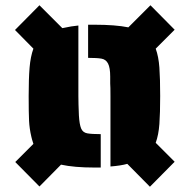

<svg xmlns="http://www.w3.org/2000/svg" viewBox="-20 -709 721 730"><path d="M312 -202Q329 -199 363 -199V-72H339Q262 -72 212 -83L130 0L38 -93L107 -162Q101 -180 99 -190Q92 -220 90.5 -249.5Q89 -279 89 -344Q89 -410 92.5 -452Q96 -494 107 -524L37 -595L130 -689L217 -602Q254 -610 278 -612V-344Q278 -316 280 -270Q282 -236 288.5 -220.5Q295 -205 312 -202ZM572 -166 644 -94 550 1 464 -86Q439 -79 400 -76V-344Q400 -381 399 -392V-418Q399 -451 391 -467Q383 -483 366 -486Q349 -489 315 -489V-615H339Q419 -615 468 -605L552 -689L644 -596L572 -524Q583 -494 586 -452Q589 -410 589 -344Q589 -279 586 -237.5Q583 -196 572 -166Z"/></svg>

Font: Saira Stencil
Style: Regular
Weight: 400
Designer: Hector Gatti with collaboration of the Omnibus-Type team
Foundry: Omnibus-Type
Version: Version 1.003